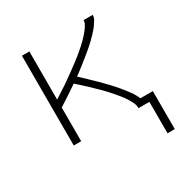

<svg xmlns="http://www.w3.org/2000/svg" viewBox="-163 -650 925 963"><g transform="rotate(-30 300.0 -169.0)"><path d="M575 182H533V0H470Q470 -18 462 -34Q454 -50 444.5 -65Q435 -80 424 -93.5Q413 -107 401.5 -120.5Q390 -134 378 -147Q366 -160 353.5 -172.5Q341 -185 328 -197Q315 -209 302.5 -221.5Q290 -234 276.5 -245.5Q263 -257 250 -269Q223 -250 194.5 -231.5Q166 -213 138 -195V0H95V-520H138V-241Q149 -248 160 -255.5Q171 -263 182.5 -270Q194 -277 205 -284.5Q216 -292 227 -300Q238 -308 249 -315.5Q260 -323 270.5 -331Q281 -339 292 -347Q303 -355 313.5 -363Q324 -371 334.5 -379.5Q345 -388 355 -396.5Q365 -405 375 -414Q385 -423 394.5 -432.5Q404 -442 413 -452Q422 -462 430 -472.5Q438 -483 445 -495Q452 -507 452 -520H505Q505 -506 498 -494Q491 -482 483.5 -471Q476 -460 467 -450Q458 -440 448.5 -430Q439 -420 429 -410.5Q419 -401 409 -392Q399 -383 388.5 -374.5Q378 -366 367.5 -357.5Q357 -349 346.5 -340.5Q336 -332 325 -323.5Q314 -315 303.5 -307Q293 -299 282 -291Q302 -272 322.5 -253Q343 -234 363 -214Q383 -194 402.5 -173.5Q422 -153 440 -131.5Q458 -110 475 -87Q492 -64 503 -38H575Z"/></g></svg>

Font: Zed Sans Extralight Extended
Style: Regular
Weight: 200
Width: 7
Designer: Belleve Invis
Foundry: Belleve Invis
Version: Version 1.0.0; ttfautohint (v1.8.4)